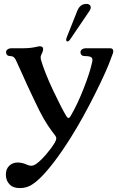

<svg xmlns="http://www.w3.org/2000/svg" viewBox="-20 -719 610 983"><path d="M10 175Q10 146 27.5 129.5Q45 113 70 113Q89 113 111 121Q114 123 117 124Q131 130 142 129.5Q153 129 167 119Q189 103 216.5 71Q244 39 260 12Q267 0 268 -8Q269 -16 264 -23Q243 -50 225 -77Q203 -110 181.5 -153Q160 -196 119 -284L97 -333L61 -412Q56 -422 49.5 -427Q43 -432 31 -432Q22 -432 16.5 -437.5Q11 -443 11 -452Q11 -460 18.5 -466Q26 -472 41 -472H99Q136 -472 166 -479Q177 -482 184 -482Q201 -482 201 -467Q201 -460 195 -446Q190 -437 188.5 -430Q187 -423 190 -412Q209 -347 252.5 -255Q296 -163 320 -124Q331 -106 341 -124Q375 -181 408 -265Q441 -349 452 -402Q456 -419 447.5 -425.5Q439 -432 412 -432Q403 -432 397.5 -437.5Q392 -443 392 -452Q392 -460 399.5 -466Q407 -472 422 -472H543Q560 -472 560 -457Q560 -448 549 -422Q529 -363 466.5 -238Q404 -113 345 -19Q300 53 261 104.5Q222 156 191 187Q161 217 136.5 230.5Q112 244 81 244Q47 244 28.5 224.5Q10 205 10 175ZM321 -526 375 -662Q383 -682 395 -690.5Q407 -699 423 -699Q438 -699 443 -688.5Q448 -678 438 -663L339 -517Q332 -507 325 -507Q320 -507 319 -512.5Q318 -518 321 -526Z"/></svg>

Font: Raigarh
Style: Regular
Weight: 400
Designer: jaikishan Patel
Foundry: MagicType
Version: Version 1.000;FEAKit 1.0